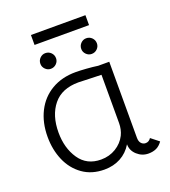

<svg xmlns="http://www.w3.org/2000/svg" viewBox="-140 -867 869 980"><g transform="rotate(-20 294.0 -377.0)"><path d="M43 -246Q43 -323 73 -382.5Q103 -442 159 -475Q215 -508 290 -508Q313 -508 348 -505.5Q383 -503 410 -499H470V-86Q470 -66 479.5 -55.5Q489 -45 503 -45Q521 -45 532 -62L575 -28Q560 -7 541.5 1.5Q523 10 499 10Q464 10 437.5 -14Q411 -38 411 -72Q387 -32 348 -11Q309 10 260 10Q191 10 142 -25Q93 -60 68 -118Q43 -176 43 -246ZM396 -124Q410 -153 410 -188V-450L344 -452L286 -454Q195 -454 149 -397Q103 -340 103 -248Q103 -163 143.5 -103.5Q184 -44 261 -44Q306 -44 342 -66Q378 -88 396 -124ZM136 -609Q136 -627 148.5 -639.5Q161 -652 178 -652Q196 -652 208.5 -639.5Q221 -627 221 -609Q221 -592 208.5 -579.5Q196 -567 178 -567Q161 -567 148.5 -579.5Q136 -592 136 -609ZM358 -609Q358 -627 370.5 -639.5Q383 -652 400 -652Q418 -652 430.5 -639.5Q443 -627 443 -609Q443 -592 430.5 -579.5Q418 -567 400 -567Q383 -567 370.5 -579.5Q358 -592 358 -609ZM141 -764H437V-710H141Z"/></g></svg>

Font: Bellota
Style: Regular
Weight: 400
Designer: Kemie Guaida
Foundry: Kemie Guaida
Version: Version 4.001